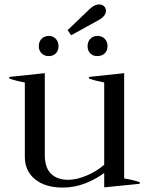

<svg xmlns="http://www.w3.org/2000/svg" viewBox="-20 -836 673 866"><path d="M301 -677 285 -700 382 -793Q405 -816 427 -816Q441 -816 449.5 -807.5Q458 -799 458 -788Q458 -764 426 -746ZM155 -628Q155 -648 167.5 -661Q180 -674 200 -674Q219 -674 231.5 -661Q244 -648 244 -628Q244 -608 232 -595.5Q220 -583 200 -583Q180 -583 167.5 -595.5Q155 -608 155 -628ZM465 -628Q465 -608 452.5 -595.5Q440 -583 419 -583Q399 -583 387 -595.5Q375 -608 375 -628Q375 -648 387.5 -661Q400 -674 419 -674Q440 -674 452.5 -661Q465 -648 465 -628ZM610 -15V-7L450 9V-56Q413 -28 364.5 -9Q316 10 263 10Q184 10 138 -27.5Q92 -65 92 -129V-464Q48 -472 22 -482V-489L182 -506V-139Q182 -79 210.5 -52Q239 -25 288 -25Q325 -25 370.5 -44Q416 -63 450 -93V-464Q408 -472 381 -482V-489L540 -506V-31Q569 -27 610 -15Z"/></svg>

Font: Trirong
Style: Regular
Weight: 400
Designer: Katatrad Team
Foundry: CadsonDemak
Version: Version 1.001